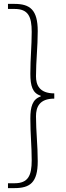

<svg xmlns="http://www.w3.org/2000/svg" viewBox="-20 -800 339 987"><path d="M21 167H54C134 167 174 139 174 29C174 -53 165 -125 165 -202C165 -249 182 -293 259 -293V-320C182 -320 165 -364 165 -408C165 -487 174 -559 174 -640C174 -750 134 -780 54 -780H21V-754H55C125 -754 143 -715 143 -636C143 -563 136 -502 136 -421C136 -359 147 -321 189 -308V-304C147 -290 136 -251 136 -191C136 -110 143 -48 143 24C143 102 125 142 55 142H21Z"/></svg>

Font: Noto Sans Japanese Thin
Style: Regular
Weight: 100
Designer: Ryoko NISHIZUKA (kana & ideographs); Paul D. Hunt (Latin, Greek & Cyrillic); Wenlong ZHANG (bopomofo); Sandoll Communica
Foundry: Adobe Systems Incorporated
Version: Version 1.000;PS 1;hotconv 1.0.78;makeotf.lib2.5.61930